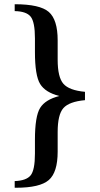

<svg xmlns="http://www.w3.org/2000/svg" viewBox="-20 -760 467 899"><path d="M54.7 119.1H48.8V87.9Q103.5 85.9 123.5 61Q143.6 36.1 143.6 -41V-105.5Q143.6 -215.8 168 -254.9Q192.4 -293.9 257.8 -310.5Q192.4 -327.1 168 -366.7Q143.6 -406.2 143.6 -516.6V-580.1Q143.6 -657.2 123.5 -682.1Q103.5 -707 48.8 -708V-740.2Q167 -740.2 208.5 -704.1Q250 -668 250 -571.3V-480.5Q250 -398.4 276.9 -367.7Q303.7 -336.9 377.9 -330.1V-291Q303.7 -284.2 276.9 -253.9Q250 -223.6 250 -141.6V-49.8Q250 46.9 208.5 83Q167 119.1 54.7 119.1Z"/></svg>

Font: Kelvinch
Style: Bold
Weight: 700
Designer: Paul James Miller
Foundry: High-Logic / Made with FontCreator
Version: Version 3.501;March 28, 2021;FontCreator 13.0.0.2683 64-bit